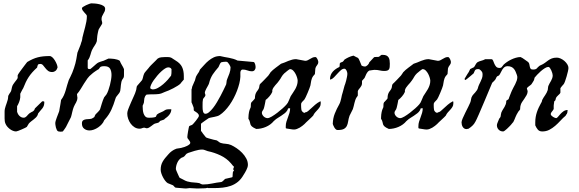

<svg xmlns="http://www.w3.org/2000/svg" viewBox="-20 -750 3377 1119"><path d="M6.8 -99.6Q6.8 -108.9 8.8 -117.2Q10.7 -125.5 13.4 -133.3Q16.1 -141.1 19 -149.2Q22 -157.2 24.4 -166.5Q24.9 -167 25.6 -170.7Q26.4 -174.3 26.9 -178.7Q27.3 -183.1 27.6 -186.8Q27.8 -190.4 27.8 -190.9L34.7 -203.6Q35.6 -204.6 39.3 -210.2Q43 -215.8 43.9 -217.8Q44.4 -218.3 45.4 -222.2Q46.4 -226.1 47.4 -230.7Q48.3 -235.4 49.3 -239.5Q50.3 -243.7 50.8 -245.1Q52.7 -252 56.9 -258.3Q61 -264.6 65.9 -271Q70.8 -277.3 75.4 -283.2Q80.1 -289.1 83 -295.4V-311Q83 -312.5 86.9 -318.8Q90.8 -325.2 96.9 -333.5Q103 -341.8 110.1 -351.3Q117.2 -360.8 123.3 -368.9Q129.4 -377 133.8 -382.6Q138.2 -388.2 138.7 -388.7Q155.8 -398.9 170.7 -405.5Q185.5 -412.1 200.7 -416Q215.8 -419.9 232.4 -421.6Q249 -423.3 269.5 -423.3Q277.3 -423.3 285.4 -415.8Q293.5 -408.2 300 -397.5Q306.6 -386.7 311 -375.5Q315.4 -364.3 315.4 -356.4Q311.5 -343.3 303 -336.7Q294.4 -330.1 284.7 -330.1Q269 -330.1 259.8 -337.4Q250.5 -344.7 243.7 -353.8Q236.8 -362.8 230.5 -370.1Q224.1 -377.4 214.8 -377.4Q203.6 -377.4 200.9 -372.1Q198.2 -366.7 196.3 -356.4Q180.7 -342.3 168.7 -328.9Q156.7 -315.4 147.2 -301Q137.7 -286.6 130.1 -270.5Q122.6 -254.4 115.2 -235.8Q114.3 -234.9 111.6 -230Q108.9 -225.1 106 -219.5Q103 -213.9 100.8 -209.2Q98.6 -204.6 98.1 -203.6V-182.6Q96.7 -168.5 91.3 -154.8Q85.9 -141.1 79.6 -130.9V-98.1Q81.1 -93.3 84 -87.4Q86.9 -81.5 91.6 -76.4Q96.2 -71.3 102.8 -67.6Q109.4 -64 117.7 -64Q123.5 -64 127.9 -66.7Q132.3 -69.3 136 -73.2Q139.6 -77.1 143.1 -81.5Q146.5 -85.9 151.4 -89.4Q157.7 -94.2 162.8 -96.4Q168 -98.6 171.6 -100.8Q175.3 -103 178.2 -106.7Q181.2 -110.4 183.6 -118.2L224.6 -158.2Q224.6 -159.2 226.8 -159.4Q229 -159.7 230 -159.7Q231 -159.7 234.6 -159.2Q238.3 -158.7 238.3 -155.3Q238.3 -142.6 235.4 -134.3Q232.4 -126 227.3 -119.1Q222.2 -112.3 215.8 -105.5Q209.5 -98.6 202.6 -89.4Q202.1 -88.9 200.9 -85Q199.7 -81.1 199.7 -80.1Q195.8 -71.8 189.5 -65.4Q183.1 -59.1 175.8 -53.5Q168.5 -47.9 161.1 -42.2Q153.8 -36.6 147.9 -29.8L136.2 -10.3Q134.8 -8.8 126 -4.6Q117.2 -0.5 106.7 4.2Q96.2 8.8 86.4 12.5Q76.7 16.1 73.7 16.1Q64.9 16.1 55.2 12.2Q45.4 8.3 36.9 1.7Q28.3 -4.9 21.7 -12.9Q15.1 -21 11.7 -29.8Q8.8 -36.6 7.8 -44.2Q6.8 -51.8 6.8 -60.1Z M302.2 -32.2Q302.2 -37.6 304.9 -46.9Q307.6 -56.2 311.3 -65.9Q314.9 -75.7 318.6 -85Q322.3 -94.2 324.2 -99.6Q324.7 -100.6 325.7 -105.2Q326.7 -109.9 326.7 -112.3Q327.1 -115.7 328.6 -123.3Q330.1 -130.9 331.5 -139.4Q333 -147.9 334.2 -155.8Q335.4 -163.6 335.9 -167.5Q345.7 -180.2 352.1 -194.3Q358.4 -208.5 362.8 -223.4Q367.2 -238.3 371.3 -253.7Q375.5 -269 380.9 -283.7L390.6 -303.2Q396 -314 401.4 -326.9Q406.7 -339.8 411.1 -353.3Q415.5 -366.7 419.2 -380.1Q422.9 -393.6 424.8 -405.3L431.2 -442.9Q436.5 -458.5 443.4 -473.6Q450.2 -488.8 454.1 -504.4Q455.1 -505.9 456.1 -509.3Q457 -512.7 458 -516.6Q459 -520.5 459.5 -524.4Q460 -528.3 460 -529.8Q463.4 -544.9 467.8 -560.8Q472.2 -576.7 476.3 -592.5Q480.5 -608.4 483.4 -624.5Q486.3 -640.6 486.3 -656.2Q486.3 -660.6 481.9 -665.8Q477.5 -670.9 471.9 -676.8Q466.3 -682.6 461.9 -689.2Q457.5 -695.8 457.5 -702.6Q457.5 -705.6 464.6 -710.2Q471.7 -714.8 481.2 -719.5Q490.7 -724.1 500 -727.3Q509.3 -730.5 513.2 -730.5Q519.5 -730.5 532.7 -729.5Q545.9 -728.5 559.3 -725.3Q572.8 -722.2 582.8 -715.8Q592.8 -709.5 592.8 -698.7Q592.8 -689.9 589.6 -683.1Q586.4 -676.3 582.3 -669.4Q578.1 -662.6 575 -655.3Q571.8 -647.9 571.8 -638.7Q571.8 -632.3 573.7 -627Q575.7 -621.6 575.7 -614.7Q575.7 -612.3 573 -607.7Q570.3 -603 566.9 -597.7Q563.5 -592.3 560.3 -587.2Q557.1 -582 555.7 -579.6Q554.7 -578.1 553.5 -573Q552.2 -567.9 550.8 -561.3Q549.3 -554.7 548.3 -548.6Q547.4 -542.5 546.9 -539.6Q546.9 -537.6 546.4 -533.2Q545.9 -528.8 545.4 -523.9Q544.9 -519 544.7 -515.1Q544.4 -511.2 544.4 -510.3Q540.5 -497.1 532.7 -486.1Q524.9 -475.1 518.6 -462.9Q514.2 -454.6 511.7 -446.3Q509.3 -438 506.8 -429.9Q504.4 -421.9 501 -413.8Q497.6 -405.8 491.2 -397.9V-355Q491.2 -349.1 496.8 -348.1Q502.4 -347.2 505.9 -347.2Q509.8 -350.1 515.9 -355.2Q522 -360.4 528.1 -365.7Q534.2 -371.1 539.3 -375.7Q544.4 -380.4 546.9 -381.8Q547.9 -383.3 553 -385.5Q558.1 -387.7 564.2 -389.9Q570.3 -392.1 575.7 -393.6Q581.1 -395 582.5 -395.5Q583 -395.5 587.2 -397.5Q591.3 -399.4 596.4 -401.6Q601.6 -403.8 606.2 -406Q610.8 -408.2 612.3 -408.7Q619.1 -408.7 627.9 -408.2Q636.7 -407.7 645.8 -406.5Q654.8 -405.3 663.3 -402.6Q671.9 -399.9 678.2 -395.5Q682.6 -383.3 689.9 -371.6Q697.3 -359.9 702.6 -347.2V-317.4Q702.6 -312.5 702.4 -307.1Q702.1 -301.8 700.2 -297.4Q700.2 -295.9 697 -292Q693.8 -288.1 693.4 -287.1Q689.5 -280.8 687.5 -272.5Q685.5 -264.2 684.6 -255.1Q683.6 -246.1 682.9 -237.1Q682.1 -228 680.7 -220.7Q678.7 -212.9 674.6 -207.3Q670.4 -201.7 666 -196.5Q661.6 -191.4 658 -186.3Q654.3 -181.2 652.8 -174.8Q647 -156.2 641.4 -140.6Q635.7 -125 629.2 -110.8Q622.6 -96.7 613.8 -83Q605 -69.3 591.8 -54.2L586.9 -48.3Q583 -37.1 573.7 -26.6Q564.5 -16.1 552.5 -7.8Q540.5 0.5 527.1 5.4Q513.7 10.3 501.5 10.3Q483.9 10.3 470.7 0.2Q457.5 -9.8 457.5 -30.3Q457.5 -43.9 464.8 -48.8Q472.2 -53.7 482.2 -54.9Q492.2 -56.2 502.7 -56.4Q513.2 -56.6 520 -61.5Q526.4 -64.9 528.3 -66.7Q530.3 -68.4 531 -70.3Q531.7 -72.3 532.5 -75Q533.2 -77.6 537.1 -83.5Q538.6 -85 542.2 -88.6Q545.9 -92.3 550 -96.4Q554.2 -100.6 557.9 -105Q561.5 -109.4 563 -112.3Q568.4 -129.4 573.7 -147.5Q579.1 -165.5 586.9 -182.6L600.1 -199.2Q606 -208.5 611.3 -223.4Q616.7 -238.3 620.8 -254.4Q625 -270.5 627.4 -286.1Q629.9 -301.8 629.9 -312.5Q629.9 -335.9 621.3 -350.1Q612.8 -364.3 587.4 -364.3Q575.7 -364.3 569.1 -361.8Q562.5 -359.4 555.7 -347.2Q553.2 -346.2 547.4 -342.5Q541.5 -338.9 534.9 -334.2Q528.3 -329.6 522.7 -325.4Q517.1 -321.3 515.6 -319.3Q500.5 -307.6 489.7 -293Q479 -278.3 469.5 -262.7Q460 -247.1 450.4 -231.4Q440.9 -215.8 428.7 -201.7Q428.7 -193.4 429.9 -189.2Q431.2 -185.1 431.2 -181.6Q431.2 -172.9 429 -166Q426.8 -159.2 423.6 -153.1Q420.4 -147 416.7 -140.9Q413.1 -134.8 410.2 -127.4Q407.7 -122.1 405.5 -114Q403.3 -106 401.1 -97.2Q398.9 -88.4 397.2 -80.3Q395.5 -72.3 393.6 -67.4Q393.6 -67.4 392.6 -65.4Q391.6 -63.5 388.7 -57.6Q385.7 -51.8 379.9 -40.5Q374 -29.3 364.7 -10.3Q362.3 -6.8 359.4 -2.2Q356.4 2.4 353.5 6.3Q350.1 11.2 346.2 16.1Q339.4 17.6 333.5 17.6Q326.7 17.6 320.8 16.1Q314.9 14.6 311.5 8.1Q308.1 1.5 305.9 -6.6Q303.7 -14.6 303 -22Q302.2 -29.3 302.2 -32.2Z M722.7 -98.1Q723.1 -101.6 725.8 -109.4Q728.5 -117.2 732.2 -126Q735.8 -134.8 739.3 -142.8Q742.7 -150.9 744.6 -155.3Q751.5 -171.9 759.8 -189.2Q768.1 -206.5 772.5 -222.2Q773.9 -225.1 774.4 -229Q774.9 -232.9 775.4 -236.8Q775.9 -240.7 776.9 -244.6Q777.8 -248.5 780.3 -251L805.7 -280.3Q808.6 -283.7 810.3 -288.6Q812 -293.5 813.2 -298.6Q814.5 -303.7 815.7 -308.8Q816.9 -314 818.8 -317.4Q818.8 -318.8 821 -322.8Q823.2 -326.7 824.2 -327.6Q826.7 -330.6 830.8 -335.7Q835 -340.8 839.4 -345.7Q843.8 -350.6 846.9 -354.5Q850.1 -358.4 850.1 -358.9Q852.1 -361.8 858.9 -368.7Q865.7 -375.5 873.5 -383.1Q881.3 -390.6 888.4 -397.7Q895.5 -404.8 898.4 -408.2Q907.2 -414.6 919.2 -416Q931.2 -417.5 942.4 -417.5H957.5Q965.3 -417.5 970.5 -416.3Q975.6 -415 980 -412.6Q984.4 -410.2 989.7 -406.2Q995.1 -402.3 1003.9 -397Q1030.3 -381.3 1040.8 -359.9Q1051.3 -338.4 1051.3 -307.6V-286.1Q1050.3 -285.2 1047.6 -282Q1044.9 -278.8 1041.7 -275.1Q1038.6 -271.5 1035.9 -268.3Q1033.2 -265.1 1032.7 -263.7Q1026.9 -257.3 1015.1 -250Q1003.4 -242.7 990 -235.6Q976.6 -228.5 963.4 -222.9Q950.2 -217.3 941.4 -214.4Q919.9 -203.6 904.3 -201.9Q888.7 -200.2 872.1 -200.2Q863.3 -200.2 854.5 -200Q845.7 -199.7 834 -198.7Q828.1 -193.4 825.4 -188Q822.8 -182.6 821.5 -177.2Q820.3 -171.9 820.1 -165.8Q819.8 -159.7 818.8 -152.8Q818.8 -152.3 817.9 -149.7Q816.9 -147 815.7 -143.8Q814.5 -140.6 813.2 -137.7Q812 -134.8 811.5 -134.3V-129.4Q811.5 -120.6 812.5 -109.4Q813.5 -98.1 816.9 -88.1Q820.3 -78.1 827.1 -71Q834 -64 846.2 -64Q849.1 -64 854.7 -64Q860.4 -64 866.7 -64.5Q873 -64.9 879.2 -66.2Q885.3 -67.4 888.2 -69.3Q888.7 -69.8 889.6 -72Q890.6 -74.2 891.6 -76.7Q892.6 -79.1 893.8 -81.3Q895 -83.5 896 -83.5Q904.8 -90.3 918.2 -95.5Q931.6 -100.6 941.4 -107.9Q947.3 -111.3 952.9 -112.3Q958.5 -113.3 964.4 -113.3H978.5Q978.5 -103.5 975.1 -95.5Q971.7 -87.4 966.3 -80.6Q960.9 -73.7 954.1 -68.1Q947.3 -62.5 940.4 -57.6L936.5 -53.2L913.6 -45.4Q913.1 -45.4 911.9 -43.7Q910.6 -42 909.2 -40.3Q907.7 -38.6 906.2 -37.1Q904.8 -35.6 903.3 -35.6Q902.8 -35.2 900.4 -34.4Q897.9 -33.7 895.5 -33Q893.1 -32.2 890.9 -31.7Q888.7 -31.2 888.2 -31.2Q880.9 -29.8 874.3 -24.9Q867.7 -20 861.3 -15.1Q855 -10.3 848.4 -6.3Q841.8 -2.4 834 -2.4Q831.1 -2.4 827.4 -4.2Q823.7 -5.9 821.3 -5.9Q814 -5.9 807.9 -2.9Q801.8 0 793.5 0Q777.8 0 764.6 -8.1Q751.5 -16.1 741.9 -29.1Q732.4 -42 727.1 -57.6Q721.7 -73.2 721.7 -87.9ZM855.5 -237.3Q855.5 -235.4 857.4 -233.9Q859.4 -232.4 861.8 -231.2Q864.3 -230 866.7 -229.5Q869.1 -229 870.6 -229Q884.8 -229 900.6 -237.8Q916.5 -246.6 931.2 -259.3Q945.8 -272 958 -285.6Q970.2 -299.3 977.1 -309.1Q979 -316.9 979.2 -322.8Q979.5 -328.6 979.5 -335.4V-347.2Q976.1 -353 971.4 -355.2Q966.8 -357.4 960 -357.4Q952.6 -357.4 942.1 -350.8Q931.6 -344.2 919.9 -333.5Q908.2 -322.8 896.7 -309.3Q885.3 -295.9 876 -282.7Q866.7 -269.5 861.1 -257.3Q855.5 -245.1 855.5 -237.3Z M916.5 239.3Q916.5 225.1 919.4 213.6Q922.4 202.1 928.2 191.9Q934.1 181.6 942.1 171.6Q950.2 161.6 960.4 150.4Q980 127 1007.8 116.7Q1008.8 116.2 1014.2 115.5Q1019.5 114.7 1025.6 113.8Q1031.7 112.8 1036.9 111.8Q1042 110.8 1043 109.9Q1047.4 109.4 1054.9 106.7Q1062.5 104 1070.1 100.3Q1077.6 96.7 1083.3 92Q1088.9 87.4 1088.9 83Q1088.9 77.1 1085.7 73Q1082.5 68.8 1079.6 64Q1076.2 61 1074 56.9Q1071.8 52.7 1071.8 48.3Q1071.8 44.4 1073 35.6Q1074.2 26.9 1075.9 16.8Q1077.6 6.8 1079.3 -1.7Q1081.1 -10.3 1082 -13.7Q1083 -14.6 1085 -16.1Q1086.9 -17.1 1090.1 -18.6Q1093.3 -20 1099.6 -22Q1101.6 -23.4 1108.2 -30.5Q1114.7 -37.6 1121.6 -46.4Q1128.4 -55.2 1133.8 -63.2Q1139.2 -71.3 1139.2 -74.2Q1139.2 -80.1 1136.7 -84Q1134.3 -87.9 1130.4 -91.3Q1126.5 -94.7 1121.8 -97.4Q1117.2 -100.1 1113.3 -103Q1109.9 -105 1109.4 -107.7Q1108.9 -110.4 1108.9 -114.7Q1108.9 -116.7 1108.9 -119.6Q1108.9 -122.6 1107.9 -125Q1106.9 -126.5 1105.5 -130.9Q1104 -135.3 1102.1 -139.9Q1100.1 -144.5 1098.6 -148.4Q1097.2 -152.3 1096.2 -153.8V-229Q1098.1 -232.9 1098.9 -236.6Q1099.6 -240.2 1099.6 -243.2Q1101.1 -247.1 1103.5 -252.7Q1106 -258.3 1108.4 -263.9Q1110.8 -269.5 1112.8 -274.2Q1114.7 -278.8 1115.7 -280.3Q1116.2 -281.2 1117.2 -285.2Q1118.2 -289.1 1119.4 -293.5Q1120.6 -297.9 1121.8 -301.5Q1123 -305.2 1124 -306.6Q1124.5 -307.1 1126.5 -310.8Q1128.4 -314.5 1131.1 -318.4Q1133.8 -322.3 1136 -325.9Q1138.2 -329.6 1139.2 -330.1L1145.5 -344.7Q1157.7 -357.4 1169.9 -371.3Q1182.1 -385.3 1196 -396.7Q1210 -408.2 1226.1 -415.8Q1242.2 -423.3 1262.7 -423.3Q1275.9 -419.9 1288.8 -417.7Q1301.8 -415.5 1314.5 -413.1Q1327.1 -410.6 1339.8 -407Q1352.5 -403.3 1364.7 -397L1457 -388.7Q1460.4 -388.7 1462.9 -385Q1465.3 -381.3 1466.8 -376.5Q1468.3 -371.6 1469 -366.5Q1469.7 -361.3 1469.7 -358.4Q1469.7 -348.6 1464.1 -341.6Q1458.5 -334.5 1447.8 -334.5Q1435.1 -334.5 1421.9 -339.6Q1408.7 -344.7 1394.5 -344.7Q1387.7 -344.7 1384.3 -339.1Q1380.9 -333.5 1380.9 -327.6V-302.2Q1379.9 -284.2 1374.8 -263.4Q1369.6 -242.7 1361.3 -220.9Q1353 -199.2 1342 -178.2Q1331.1 -157.2 1317.9 -138.4Q1304.7 -119.6 1290 -104.5Q1275.4 -89.4 1260.3 -79.6Q1253.9 -75.2 1245.8 -73Q1237.8 -70.8 1229 -68.8Q1220.2 -66.9 1211.7 -65.4Q1203.1 -64 1195.8 -61Q1194.3 -60.1 1187.3 -55.2Q1180.2 -50.3 1172.1 -44.7Q1164.1 -39.1 1157.7 -34.2Q1151.4 -29.3 1151.4 -28.8V12.7Q1151.4 13.7 1153.3 15.6Q1155.3 17.6 1156.2 18.6Q1157.2 21 1160.6 25.6Q1164.1 30.3 1168 35.2Q1171.9 40 1175.3 44.2Q1178.7 48.3 1179.7 49.8Q1180.7 50.8 1183.3 52Q1186 53.2 1186.5 53.2Q1188.5 54.2 1195.3 56.2Q1202.1 58.1 1210.2 60.3Q1218.3 62.5 1225.8 64.5Q1233.4 66.4 1237.3 66.9Q1242.2 67.4 1245.6 69.6Q1249 71.8 1252.2 74.2Q1255.4 76.7 1258.5 79.1Q1261.7 81.5 1266.1 83Q1280.8 87.4 1296.1 88.1Q1311.5 88.9 1326.7 95.2Q1341.8 102.1 1359.1 113.8Q1376.5 125.5 1391.1 140.6Q1405.8 155.8 1415.3 173.6Q1424.8 191.4 1424.8 210.4Q1424.8 217.3 1422.4 225.1Q1419.9 232.9 1416 240.7Q1412.1 248.5 1407.7 256.1Q1403.3 263.7 1399.4 269.5Q1385.3 294.4 1366.7 309.6Q1348.1 324.7 1325.7 332.8Q1303.2 340.8 1278.1 343.5Q1252.9 346.2 1226.6 346.2H1193.4Q1192.4 345.7 1191.9 345.2Q1191.4 344.7 1189.9 344.7L1176.8 347.2L1129.4 348.6L1085.4 346.2L1063.5 348.6Q1060.1 348.6 1052 347.9Q1043.9 347.2 1034.9 346.4Q1025.9 345.7 1017.6 345Q1009.3 344.2 1004.9 343.8Q1000.5 343.8 996.3 338.1Q992.2 332.5 988.8 330.1L957.5 317.4Q950.2 313 942.9 303.5Q935.5 293.9 929.7 282.7Q923.8 271.5 920.2 260Q916.5 248.5 916.5 239.3ZM1004.9 235.8Q1004.9 237.3 1008.1 245.1Q1011.2 252.9 1015.4 262Q1019.5 271 1022.9 278.6Q1026.4 286.1 1026.9 286.1L1046.4 295.9Q1060.5 304.2 1071.5 307.4Q1082.5 310.5 1093.3 312Q1104 313.5 1115.5 314Q1127 314.5 1142.1 317.4Q1142.6 317.4 1148.4 320.8Q1154.3 324.2 1161.1 325.2Q1189 325.2 1215.6 319.6Q1242.2 314 1268.6 311Q1272 310.5 1275.6 307.9Q1279.3 305.2 1282.5 302Q1285.6 298.8 1288.3 296.1Q1291 293.5 1292.5 292.5L1333 283.2L1335.4 279.8Q1335.4 278.3 1335.7 274.4Q1335.9 270.5 1336.2 265.6Q1336.4 260.7 1336.9 256.6Q1337.4 252.4 1337.9 251L1343.8 244.1Q1342.3 242.2 1341.3 240.2Q1338.9 236.8 1338.9 235.8L1343.8 222.2Q1343.8 221.2 1341.3 219.2Q1338.9 217.3 1337.9 216.3L1326.7 202.6Q1301.3 172.9 1265.1 155.8Q1229 138.7 1190.9 130.9Q1181.2 127.9 1174.1 124.8Q1167 121.6 1157.7 121.6Q1147.5 121.6 1136.5 123.8Q1125.5 126 1114.5 129.2Q1103.5 132.3 1093.3 136Q1083 139.6 1074.2 142.1Q1073.2 143.1 1071.5 144.5Q1069.8 146 1067.4 146Q1064 148.9 1062.3 151.4Q1060.5 153.8 1058.8 156Q1057.1 158.2 1054.4 160.9Q1051.8 163.6 1046.4 166.5Q1045.4 166.5 1041.7 167.5Q1038.1 168.5 1037.1 169.9Q1021.5 179.7 1013.2 198.7Q1004.9 217.8 1004.9 235.8ZM1160.6 -126Q1160.6 -119.6 1161.1 -112.8Q1161.6 -106 1163.3 -100.1Q1165 -94.2 1168.2 -90.6Q1171.4 -86.9 1177.2 -86.9Q1187.5 -86.9 1198.7 -96.4Q1210 -106 1221.7 -120.8Q1233.4 -135.7 1244.4 -154.3Q1255.4 -172.9 1265.1 -190.9Q1274.9 -209 1282.2 -224.6Q1289.6 -240.2 1293.9 -249Q1299.8 -258.3 1300 -269.5Q1300.3 -280.8 1304.2 -289.1Q1311 -304.7 1317.4 -322.8Q1323.7 -340.8 1323.7 -357.4Q1323.7 -359.9 1321.3 -365.2Q1318.8 -370.6 1315.2 -376Q1311.5 -381.3 1307.9 -385.5Q1304.2 -389.6 1302.2 -389.6Q1299.8 -390.1 1297.4 -390.1Q1294.9 -390.1 1292.5 -390.1Q1286.6 -390.1 1280.8 -389.2Q1274.9 -388.2 1268.6 -386.7Q1262.2 -380.4 1260 -373.5Q1257.8 -366.7 1253.4 -358.9Q1243.7 -347.2 1235.1 -336.9Q1226.6 -326.7 1219.7 -315.9Q1212.9 -305.2 1207.5 -292.7Q1202.1 -280.3 1198.2 -263.7L1197.3 -261.7Q1196.8 -260.7 1196.5 -259.8Q1196.3 -258.8 1195.8 -257.8Q1193.4 -252.4 1189.7 -246.3Q1186 -240.2 1182.6 -233.6Q1179.2 -227.1 1176.5 -220.5Q1173.8 -213.9 1173.8 -208L1177.2 -196.8Q1177.2 -192.9 1175.5 -189.7Q1173.8 -186.5 1171.6 -183.8Q1169.4 -181.2 1167 -178.5Q1164.6 -175.8 1163.1 -172.4Q1161.1 -163.6 1160.9 -155.3Q1160.6 -147 1160.6 -136.7Z M1645.5 -3.4V-15.1Q1645.5 -28.3 1649.4 -41Q1653.3 -53.7 1658.2 -66.2Q1663.1 -78.6 1667 -91.8Q1670.9 -105 1670.9 -119.1Q1663.6 -119.1 1661.1 -118.7Q1658.7 -118.2 1658 -116.5Q1657.2 -114.7 1656.7 -111.8Q1656.2 -108.9 1652.3 -104Q1648.4 -97.2 1639.2 -89.8Q1629.9 -82.5 1619.1 -75.4Q1608.4 -68.4 1598.1 -62Q1587.9 -55.7 1583 -50.8L1575.2 -43.9Q1566.4 -33.2 1554.7 -24.7Q1543 -16.1 1529.3 -10.3Q1515.6 -4.4 1501.2 -1.5Q1486.8 1.5 1473.1 1.5Q1454.6 -6.8 1448.2 -12.9Q1441.9 -19 1439.7 -25.1Q1437.5 -31.2 1436.3 -39.1Q1435.1 -46.9 1427.7 -58.1Q1427.7 -60.1 1428 -64.7Q1428.2 -69.3 1428.5 -74.2Q1428.7 -79.1 1429.2 -83.5Q1429.7 -87.9 1430.2 -89.4Q1430.2 -90.3 1430.9 -94.7Q1431.6 -99.1 1433.1 -104.2Q1434.6 -109.4 1436.5 -114.5Q1438.5 -119.6 1440.4 -122.6Q1442.4 -129.4 1441.9 -138.2Q1441.4 -147 1445.3 -153.8Q1446.3 -154.3 1449.2 -157.5Q1452.1 -160.6 1455.6 -164.3Q1459 -168 1461.7 -171.1Q1464.4 -174.3 1464.8 -174.8Q1465.8 -175.8 1465.8 -179.4Q1465.8 -183.1 1466.3 -188.5Q1467.3 -192.9 1467.8 -196.8Q1468.3 -200.7 1469.2 -201.7L1471.7 -208Q1474.6 -214.4 1481.4 -222.9Q1488.3 -231.4 1490.2 -239.7Q1492.2 -246.6 1492.2 -251.5Q1492.2 -256.3 1497.1 -261.7Q1500 -264.2 1506.8 -271Q1513.7 -277.8 1521 -285.4Q1528.3 -293 1534.7 -299.8Q1541 -306.6 1543.5 -309.1Q1543.9 -309.6 1546.1 -312.7Q1548.3 -315.9 1550.5 -319.1Q1552.7 -322.3 1554.7 -325.2Q1556.6 -328.1 1556.6 -328.6Q1562 -335 1570.3 -342Q1578.6 -349.1 1587.4 -355.7Q1596.2 -362.3 1604.2 -368.2Q1612.3 -374 1617.7 -378.4Q1628.4 -381.3 1639.2 -386Q1649.9 -390.6 1660.6 -395Q1671.4 -399.4 1682.6 -402.3Q1693.8 -405.3 1705.6 -405.3L1758.8 -395.5Q1766.6 -395.5 1773.4 -398.9Q1780.3 -402.3 1787.1 -406.5Q1793.9 -410.6 1801.3 -414.1Q1808.6 -417.5 1817.9 -417.5Q1821.3 -417.5 1824.5 -414.1Q1827.6 -410.6 1829.8 -406Q1832 -401.4 1833.5 -396.7Q1835 -392.1 1835 -390.1Q1835 -382.8 1833.3 -378.9Q1831.5 -375 1828.9 -371.3Q1826.2 -367.7 1823.2 -363.3Q1820.3 -358.9 1817.9 -350.6L1815.4 -319.3Q1815.4 -318.4 1814 -316.7Q1812.5 -314.9 1810.5 -312.7Q1808.6 -310.5 1807.1 -308.8Q1805.7 -307.1 1805.2 -306.6Q1800.3 -299.8 1797.9 -293.2Q1795.4 -286.6 1793.9 -279.8Q1792.5 -272.9 1791.5 -266.1Q1790.5 -259.3 1789.1 -252Q1788.1 -247.6 1783.4 -235.1Q1778.8 -222.7 1772.9 -209Q1767.1 -195.3 1761.7 -183.8Q1756.3 -172.4 1754.4 -170.4Q1750.5 -165.5 1747.1 -162.4Q1743.7 -159.2 1741 -156.2Q1738.3 -153.3 1736.6 -149.9Q1734.9 -146.5 1734.9 -141.1Q1734.9 -138.7 1734.9 -132.8Q1734.9 -127 1735.4 -120.6Q1735.8 -114.3 1736.8 -109.4Q1737.8 -104.5 1739.3 -104Q1741.2 -99.6 1746.1 -95.9Q1751 -92.3 1756.3 -92.3L1758.8 -95.2Q1766.6 -95.2 1774.9 -102.1Q1783.2 -108.9 1793.5 -118.7Q1803.7 -128.4 1816.7 -139.6Q1829.6 -150.9 1846.7 -159.7Q1847.7 -159.7 1848.4 -158.4Q1849.1 -157.2 1849.1 -156.2V-147Q1849.1 -135.7 1844 -127.2Q1838.9 -118.7 1831.5 -110.8Q1824.2 -103 1816.9 -94.7Q1809.6 -86.4 1805.2 -76.2Q1802.7 -73.2 1795.4 -66.2Q1788.1 -59.1 1779.8 -51.5Q1771.5 -43.9 1764.2 -36.9Q1756.8 -29.8 1754.4 -26.9Q1749 -22 1741.9 -16.4Q1734.9 -10.7 1726.8 -6.1Q1718.8 -1.5 1710.2 1.7Q1701.7 4.9 1693.8 4.9Q1684.1 4.9 1671.9 2.4Q1659.7 0 1649.9 -1ZM1506.3 -92.3Q1506.3 -86.4 1509.5 -80.8Q1512.7 -75.2 1517.3 -70.8Q1522 -66.4 1527.8 -64Q1533.7 -61.5 1539.1 -61.5Q1548.3 -61.5 1564 -70.8Q1579.6 -80.1 1596.2 -92.8Q1612.8 -105.5 1627.7 -118.9Q1642.6 -132.3 1649.9 -141.1Q1658.2 -149.9 1663.3 -163.8Q1668.5 -177.7 1674.3 -189.5Q1680.7 -200.2 1688 -210.4Q1695.3 -220.7 1701.2 -231.4Q1707 -242.2 1710.9 -254.2Q1714.8 -266.1 1714.8 -279.8Q1714.8 -285.6 1711.7 -296.9Q1708.5 -308.1 1702.6 -319.3Q1696.8 -330.6 1688.5 -338.9Q1680.2 -347.2 1669.4 -347.2Q1667 -346.2 1662.4 -343Q1657.7 -339.8 1652.8 -335.7Q1647.9 -331.5 1643.6 -327.9Q1639.2 -324.2 1637.2 -322.8Q1631.8 -317.9 1627.9 -312.7Q1624 -307.6 1620.8 -302.2Q1617.7 -296.9 1614.5 -291.3Q1611.3 -285.6 1606.9 -280.3Q1603 -273.9 1596.9 -267.3Q1590.8 -260.7 1584.7 -253.7Q1578.6 -246.6 1573.5 -239Q1568.4 -231.4 1566.9 -223.1V-214.4Q1564 -207.5 1559.6 -200.9Q1555.2 -194.3 1549.8 -188Q1544.4 -181.6 1538.8 -176.3Q1533.2 -170.9 1528.3 -167.5Q1527.8 -164.6 1526.6 -158Q1525.4 -151.4 1523.9 -144Q1522.5 -136.7 1521 -130.6Q1519.5 -124.5 1519 -122.6Q1518.1 -117.2 1516.1 -113.8Q1514.2 -110.4 1512 -107.2Q1509.8 -104 1508.1 -100.6Q1506.3 -97.2 1506.3 -92.3Z M1919.4 -27.8Q1920.4 -61 1931.2 -88.1Q1941.9 -115.2 1957.5 -142.6Q1961.4 -149.9 1964.1 -158.9Q1966.8 -168 1968.8 -177.2Q1970.7 -186.5 1972.7 -195.6Q1974.6 -204.6 1977.5 -211.9L1987.8 -250Q1989.3 -253.9 1992.2 -262.2Q1995.1 -270.5 1997.6 -280.8Q2000 -291 2002.2 -301.8Q2004.4 -312.5 2004.4 -320.8Q2004.4 -324.2 2003.2 -329.1Q2002 -334 1999.8 -338.6Q1997.6 -343.3 1994.4 -346.4Q1991.2 -349.6 1986.8 -349.6Q1976.6 -349.6 1966.6 -340.8Q1956.5 -332 1946.5 -320.8Q1936.5 -309.6 1926.5 -299.3Q1916.5 -289.1 1905.8 -286.1Q1903.3 -287.1 1903.3 -289.6Q1903.3 -302.7 1908 -313.7Q1912.6 -324.7 1920.4 -333.3Q1928.2 -341.8 1937.5 -348.1Q1946.8 -354.5 1956.5 -358.9Q1959 -360.8 1959.5 -364.3Q1960 -367.7 1960 -376Q1960 -382.3 1963.4 -384.3Q1963.9 -384.8 1969.5 -387Q1975.1 -389.2 1977.5 -390.1Q1978 -390.6 1979.7 -392.3Q1981.4 -394 1983.2 -396.2Q1984.9 -398.4 1986.1 -400.4Q1987.3 -402.3 1987.8 -402.8Q2000.5 -411.1 2012.9 -416.7Q2025.4 -422.4 2040 -425.8Q2041.5 -424.8 2045.2 -423.1Q2048.8 -421.4 2052.7 -419.2Q2056.6 -417 2060.3 -415.3Q2064 -413.6 2065.4 -413.1Q2068.8 -410.6 2072 -404.3Q2075.2 -397.9 2078.1 -390.6Q2081.1 -383.3 2083.5 -377Q2085.9 -370.6 2087.4 -367.7Q2091.3 -365.2 2096.4 -363.8Q2101.6 -362.3 2106.9 -362.3Q2110.4 -362.3 2114.7 -364.7Q2119.1 -367.2 2122.8 -370.8Q2126.5 -374.5 2129.2 -378.9Q2131.8 -383.3 2132.3 -386.7L2160.2 -416.5Q2162.1 -417.5 2165 -417.7Q2168 -418 2171.9 -418H2183.6Q2185.1 -418 2187 -418.9Q2189 -419.9 2189.5 -419.9Q2189.9 -419.9 2191.7 -421.4Q2193.4 -422.9 2195.6 -424.6Q2197.8 -426.3 2199.7 -427.7Q2201.7 -429.2 2202.1 -429.2Q2202.1 -430.2 2205.6 -430.2Q2209 -430.2 2211.4 -430.2Q2224.6 -430.2 2232.4 -426.3Q2240.2 -422.4 2244.6 -415.5Q2249 -408.7 2250.5 -399.2Q2252 -389.6 2252 -378.4Q2252 -367.7 2251.2 -359.6Q2250.5 -351.6 2247.3 -346.4Q2244.1 -341.3 2237.5 -338.9Q2231 -336.4 2219.2 -336.4Q2206.1 -336.4 2192.9 -339.6Q2179.7 -342.8 2162.6 -342.8Q2161.1 -342.8 2157 -342.3Q2152.8 -341.8 2147.7 -341.1Q2142.6 -340.3 2138.2 -339.6Q2133.8 -338.9 2132.3 -338.9Q2126 -335 2122.1 -330.1Q2118.2 -325.2 2115.2 -319.3Q2112.3 -313.5 2109.9 -307.4Q2107.4 -301.3 2104.5 -295.4L2089.8 -278.8V-263.7Q2089.4 -255.9 2086.2 -250Q2083 -244.1 2078.9 -239Q2074.7 -233.9 2071 -229.2Q2067.4 -224.6 2065.4 -218.8V-193.4Q2065.4 -192.4 2062.5 -188.2Q2059.6 -184.1 2058.6 -183.1Q2053.7 -175.8 2050.8 -167Q2047.9 -158.2 2045.7 -149.4Q2043.5 -140.6 2041.5 -131.6Q2039.6 -122.6 2036.6 -114.3L2017.1 -75.2Q2011.2 -57.6 2009 -42.2Q2006.8 -26.9 2001.2 -15.9Q1995.6 -4.9 1983.9 1.5Q1972.2 7.8 1947.3 7.8Q1941.9 7.8 1937.3 3.7Q1932.6 -0.5 1929 -6.3Q1925.3 -12.2 1922.9 -18.3Q1920.4 -24.4 1919.4 -27.8Z M2418.5 -3.4V-15.1Q2418.5 -28.3 2422.4 -41Q2426.3 -53.7 2431.2 -66.2Q2436 -78.6 2439.9 -91.8Q2443.8 -105 2443.8 -119.1Q2436.5 -119.1 2434.1 -118.7Q2431.6 -118.2 2430.9 -116.5Q2430.2 -114.7 2429.7 -111.8Q2429.2 -108.9 2425.3 -104Q2421.4 -97.2 2412.1 -89.8Q2402.8 -82.5 2392.1 -75.4Q2381.3 -68.4 2371.1 -62Q2360.8 -55.7 2356 -50.8L2348.1 -43.9Q2339.4 -33.2 2327.6 -24.7Q2315.9 -16.1 2302.2 -10.3Q2288.6 -4.4 2274.2 -1.5Q2259.8 1.5 2246.1 1.5Q2227.5 -6.8 2221.2 -12.9Q2214.8 -19 2212.6 -25.1Q2210.4 -31.2 2209.2 -39.1Q2208 -46.9 2200.7 -58.1Q2200.7 -60.1 2200.9 -64.7Q2201.2 -69.3 2201.4 -74.2Q2201.7 -79.1 2202.1 -83.5Q2202.6 -87.9 2203.1 -89.4Q2203.1 -90.3 2203.9 -94.7Q2204.6 -99.1 2206.1 -104.2Q2207.5 -109.4 2209.5 -114.5Q2211.4 -119.6 2213.4 -122.6Q2215.3 -129.4 2214.8 -138.2Q2214.4 -147 2218.3 -153.8Q2219.2 -154.3 2222.2 -157.5Q2225.1 -160.6 2228.5 -164.3Q2231.9 -168 2234.6 -171.1Q2237.3 -174.3 2237.8 -174.8Q2238.8 -175.8 2238.8 -179.4Q2238.8 -183.1 2239.3 -188.5Q2240.2 -192.9 2240.7 -196.8Q2241.2 -200.7 2242.2 -201.7L2244.6 -208Q2247.6 -214.4 2254.4 -222.9Q2261.2 -231.4 2263.2 -239.7Q2265.1 -246.6 2265.1 -251.5Q2265.1 -256.3 2270 -261.7Q2272.9 -264.2 2279.8 -271Q2286.6 -277.8 2293.9 -285.4Q2301.3 -293 2307.6 -299.8Q2314 -306.6 2316.4 -309.1Q2316.9 -309.6 2319.1 -312.7Q2321.3 -315.9 2323.5 -319.1Q2325.7 -322.3 2327.6 -325.2Q2329.6 -328.1 2329.6 -328.6Q2335 -335 2343.3 -342Q2351.6 -349.1 2360.4 -355.7Q2369.1 -362.3 2377.2 -368.2Q2385.3 -374 2390.6 -378.4Q2401.4 -381.3 2412.1 -386Q2422.9 -390.6 2433.6 -395Q2444.3 -399.4 2455.6 -402.3Q2466.8 -405.3 2478.5 -405.3L2531.7 -395.5Q2539.6 -395.5 2546.4 -398.9Q2553.2 -402.3 2560.1 -406.5Q2566.9 -410.6 2574.2 -414.1Q2581.5 -417.5 2590.8 -417.5Q2594.2 -417.5 2597.4 -414.1Q2600.6 -410.6 2602.8 -406Q2605 -401.4 2606.4 -396.7Q2607.9 -392.1 2607.9 -390.1Q2607.9 -382.8 2606.2 -378.9Q2604.5 -375 2601.8 -371.3Q2599.1 -367.7 2596.2 -363.3Q2593.3 -358.9 2590.8 -350.6L2588.4 -319.3Q2588.4 -318.4 2586.9 -316.7Q2585.4 -314.9 2583.5 -312.7Q2581.5 -310.5 2580.1 -308.8Q2578.6 -307.1 2578.1 -306.6Q2573.2 -299.8 2570.8 -293.2Q2568.4 -286.6 2566.9 -279.8Q2565.4 -272.9 2564.5 -266.1Q2563.5 -259.3 2562 -252Q2561 -247.6 2556.4 -235.1Q2551.8 -222.7 2545.9 -209Q2540 -195.3 2534.7 -183.8Q2529.3 -172.4 2527.3 -170.4Q2523.4 -165.5 2520 -162.4Q2516.6 -159.2 2513.9 -156.2Q2511.2 -153.3 2509.5 -149.9Q2507.8 -146.5 2507.8 -141.1Q2507.8 -138.7 2507.8 -132.8Q2507.8 -127 2508.3 -120.6Q2508.8 -114.3 2509.8 -109.4Q2510.7 -104.5 2512.2 -104Q2514.2 -99.6 2519 -95.9Q2523.9 -92.3 2529.3 -92.3L2531.7 -95.2Q2539.6 -95.2 2547.9 -102.1Q2556.2 -108.9 2566.4 -118.7Q2576.7 -128.4 2589.6 -139.6Q2602.5 -150.9 2619.6 -159.7Q2620.6 -159.7 2621.3 -158.4Q2622.1 -157.2 2622.1 -156.2V-147Q2622.1 -135.7 2616.9 -127.2Q2611.8 -118.7 2604.5 -110.8Q2597.2 -103 2589.8 -94.7Q2582.5 -86.4 2578.1 -76.2Q2575.7 -73.2 2568.4 -66.2Q2561 -59.1 2552.7 -51.5Q2544.4 -43.9 2537.1 -36.9Q2529.8 -29.8 2527.3 -26.9Q2522 -22 2514.9 -16.4Q2507.8 -10.7 2499.8 -6.1Q2491.7 -1.5 2483.2 1.7Q2474.6 4.9 2466.8 4.9Q2457 4.9 2444.8 2.4Q2432.6 0 2422.9 -1ZM2279.3 -92.3Q2279.3 -86.4 2282.5 -80.8Q2285.6 -75.2 2290.3 -70.8Q2294.9 -66.4 2300.8 -64Q2306.6 -61.5 2312 -61.5Q2321.3 -61.5 2336.9 -70.8Q2352.5 -80.1 2369.1 -92.8Q2385.7 -105.5 2400.6 -118.9Q2415.5 -132.3 2422.9 -141.1Q2431.2 -149.9 2436.3 -163.8Q2441.4 -177.7 2447.3 -189.5Q2453.6 -200.2 2460.9 -210.4Q2468.3 -220.7 2474.1 -231.4Q2480 -242.2 2483.9 -254.2Q2487.8 -266.1 2487.8 -279.8Q2487.8 -285.6 2484.6 -296.9Q2481.4 -308.1 2475.6 -319.3Q2469.7 -330.6 2461.4 -338.9Q2453.1 -347.2 2442.4 -347.2Q2439.9 -346.2 2435.3 -343Q2430.7 -339.8 2425.8 -335.7Q2420.9 -331.5 2416.5 -327.9Q2412.1 -324.2 2410.2 -322.8Q2404.8 -317.9 2400.9 -312.7Q2397 -307.6 2393.8 -302.2Q2390.6 -296.9 2387.5 -291.3Q2384.3 -285.6 2379.9 -280.3Q2376 -273.9 2369.9 -267.3Q2363.8 -260.7 2357.7 -253.7Q2351.6 -246.6 2346.4 -239Q2341.3 -231.4 2339.8 -223.1V-214.4Q2336.9 -207.5 2332.5 -200.9Q2328.1 -194.3 2322.8 -188Q2317.4 -181.6 2311.8 -176.3Q2306.2 -170.9 2301.3 -167.5Q2300.8 -164.6 2299.6 -158Q2298.3 -151.4 2296.9 -144Q2295.4 -136.7 2293.9 -130.6Q2292.5 -124.5 2292 -122.6Q2291 -117.2 2289.1 -113.8Q2287.1 -110.4 2284.9 -107.2Q2282.7 -104 2281 -100.6Q2279.3 -97.2 2279.3 -92.3Z M2877 -26.9Q2877 -27.3 2878.4 -31.2Q2879.9 -35.2 2881.8 -40Q2883.8 -44.9 2886 -50Q2888.2 -55.2 2889.2 -58.1Q2890.1 -59.1 2893.1 -63L2896 -66.9Q2897 -67.9 2897.9 -72.5Q2898.9 -77.1 2899.4 -83Q2900.4 -86.9 2900.9 -89.6Q2901.4 -92.3 2901.4 -92.8Q2906.2 -104.5 2911.4 -112.3Q2916.5 -120.1 2920.7 -127.4Q2924.8 -134.8 2927.7 -142.8Q2930.7 -150.9 2930.7 -163.1Q2933.1 -164.1 2937 -167.2Q2940.9 -170.4 2944.3 -172.4Q2944.8 -174.8 2947.3 -181.6Q2949.7 -188.5 2952.9 -196Q2956.1 -203.6 2958.7 -210.7Q2961.4 -217.8 2962.9 -220.7Q2966.8 -230 2972.2 -239.5Q2977.5 -249 2982.7 -259.3Q2987.8 -269.5 2991.5 -280Q2995.1 -290.5 2995.1 -301.8L2992.7 -312.5Q2989.3 -322.3 2985.4 -331.5Q2981.4 -340.8 2975.6 -348.1Q2969.7 -355.5 2960.4 -359.9Q2951.2 -364.3 2937.5 -364.3Q2926.8 -364.3 2919.7 -358.4Q2912.6 -352.5 2907.5 -344.2Q2902.3 -335.9 2898.2 -326.9Q2894 -317.9 2889.2 -311.5Q2886.2 -308.6 2881.1 -306.9Q2876 -305.2 2873.5 -299.8Q2873 -299.3 2872.3 -297.4Q2871.6 -295.4 2870.4 -293.2Q2869.1 -291 2868.4 -289.3Q2867.7 -287.6 2867.2 -287.1Q2866.7 -285.6 2864 -283Q2861.3 -280.3 2858.4 -277.1Q2855.5 -273.9 2852.5 -271.2Q2849.6 -268.6 2848.6 -267.6Q2823.7 -208.5 2803.7 -160.6Q2794.9 -140.1 2786.4 -120.1Q2777.8 -100.1 2770.8 -83.7Q2763.7 -67.4 2758.3 -55.9Q2752.9 -44.4 2751 -41.5Q2747.1 -33.7 2742.9 -28.3Q2738.8 -22.9 2734.1 -18.3Q2729.5 -13.7 2723.9 -9.3Q2718.3 -4.9 2710.9 0L2699.2 2.4Q2691.4 2.4 2685.8 -1.2Q2680.2 -4.9 2676.8 -10.5Q2673.3 -16.1 2671.6 -23.2Q2669.9 -30.3 2669.9 -37.1Q2669.9 -44.9 2676.8 -60.8Q2683.6 -76.7 2692.4 -94.2Q2701.2 -111.8 2709.2 -127.7Q2717.3 -143.6 2720.2 -151.4Q2724.1 -160.2 2725.3 -171.1Q2726.6 -182.1 2732.9 -191.9Q2734.4 -194.8 2739.3 -200Q2744.1 -205.1 2749.5 -211.2Q2754.9 -217.3 2759.3 -223.9Q2763.7 -230.5 2765.1 -236.3Q2767.6 -247.1 2772.2 -256.6Q2776.9 -266.1 2781.2 -275.4Q2785.6 -284.7 2789.1 -294.2Q2792.5 -303.7 2792.5 -314.5Q2792.5 -316.9 2792 -322.3Q2791.5 -327.6 2790.5 -328.6Q2784.2 -340.3 2772 -347.2H2765.1Q2758.3 -347.2 2754.4 -345.2Q2750.5 -343.3 2748.3 -340.1Q2746.1 -336.9 2744.6 -332.3Q2743.2 -327.6 2740.7 -322.8Q2739.3 -321.3 2731.9 -315.2Q2724.6 -309.1 2716.3 -302Q2708 -294.9 2700.7 -289.3Q2693.4 -283.7 2692.4 -283.7Q2689.5 -283.7 2689 -286.1Q2688.5 -288.6 2687.5 -290.5Q2692.4 -299.3 2697.3 -307.1Q2701.2 -314 2705.3 -320.3Q2709.5 -326.7 2711.9 -330.1L2720.2 -347.2Q2720.7 -347.7 2723.6 -349.1Q2726.6 -350.6 2730 -352.3Q2733.4 -354 2736.3 -355.5Q2739.3 -356.9 2740.7 -357.4Q2743.7 -359.4 2745.8 -363Q2748 -366.7 2750.2 -370.8Q2752.4 -375 2755.1 -379.2Q2757.8 -383.3 2761.7 -386.7Q2766.6 -390.1 2772.5 -392.1Q2778.3 -394 2784.2 -395.8Q2790 -397.5 2795.9 -399.4Q2801.8 -401.4 2807.6 -404.8H2844.7Q2850.6 -404.8 2853.8 -396.7Q2856.9 -388.7 2860.8 -379.2Q2864.7 -369.6 2871.3 -361.8Q2877.9 -354 2891.1 -354Q2901.4 -354 2905.3 -360.4Q2909.2 -366.7 2915.5 -373.5Q2923.3 -380.9 2934.6 -388.7Q2945.8 -396.5 2959 -402.8Q2972.2 -409.2 2986.3 -413.3Q3000.5 -417.5 3013.7 -417.5Q3024.4 -413.1 3036.1 -404.1Q3047.9 -395 3056.6 -389.6Q3063 -384.8 3064.7 -377.2Q3066.4 -369.6 3067.6 -362.3Q3068.8 -355 3072.3 -349.9Q3075.7 -344.7 3086.4 -344.7Q3096.2 -344.7 3101.1 -346.7Q3106 -348.6 3109.1 -351.8Q3112.3 -355 3115.2 -358.6Q3118.2 -362.3 3123.5 -365.7Q3124 -366.7 3127.4 -368.4Q3130.9 -370.1 3131.8 -370.1Q3146.5 -376.5 3156.2 -384Q3166 -391.6 3175.3 -398.2Q3184.6 -404.8 3196 -409.4Q3207.5 -414.1 3225.6 -414.1Q3235.8 -414.1 3247.8 -408.7Q3259.8 -403.3 3269.8 -394.5Q3279.8 -385.7 3286.4 -375Q3293 -364.3 3293 -354Q3293 -347.2 3289.8 -333.3Q3286.6 -319.3 3282.2 -304.2Q3277.8 -289.1 3273.2 -276.4Q3268.6 -263.7 3265.1 -259.3Q3264.2 -258.3 3261.2 -255.1Q3258.3 -252 3255.1 -248Q3252 -244.1 3249.3 -240.7Q3246.6 -237.3 3246.1 -235.8V-210.4Q3244.6 -206.1 3241.2 -202.4Q3237.8 -198.7 3233.6 -195.1Q3229.5 -191.4 3225.6 -187Q3221.7 -182.6 3219.7 -177.2Q3218.3 -172.9 3217.5 -168Q3216.8 -163.1 3210.4 -159.7Q3210 -158.2 3209.5 -154.3Q3209 -150.4 3208.5 -146.5Q3208 -142.6 3207.5 -139.2Q3207 -135.7 3207 -134.3V-114.7Q3205.6 -110.8 3202.9 -107.4Q3200.2 -104 3197.3 -100.3Q3194.3 -96.7 3192.1 -93Q3189.9 -89.4 3189.9 -84.5Q3189.9 -80.6 3193.8 -76.4Q3197.8 -72.3 3203.1 -68.8Q3208.5 -65.4 3213.6 -63.5Q3218.8 -61.5 3221.2 -61.5Q3225.6 -61.5 3231.7 -68.8Q3237.8 -76.2 3245.8 -85.2Q3253.9 -94.2 3264.4 -101.6Q3274.9 -108.9 3288.1 -108.9Q3288.1 -102.1 3286.6 -94.5Q3285.2 -86.9 3278.8 -80.1L3277.8 -79.1Q3277.3 -78.6 3277.3 -76.2Q3261.2 -63 3246.6 -46.9Q3231.9 -30.8 3215.8 -16.8Q3199.7 -2.9 3181.4 6.6Q3163.1 16.1 3140.1 16.1Q3123.5 16.1 3114.5 5.4Q3105.5 -5.4 3099.6 -19.5V-37.1Q3099.6 -53.7 3102.1 -68.1Q3104.5 -82.5 3109.1 -96.4Q3113.8 -110.4 3120.1 -123.8Q3126.5 -137.2 3134.3 -151.4Q3135.7 -151.9 3137.7 -158Q3139.6 -164.1 3140.1 -167.5Q3143.6 -174.8 3148.2 -181.9Q3152.8 -189 3157.5 -195.8Q3162.1 -202.6 3166 -210Q3169.9 -217.3 3172.4 -225.6Q3172.4 -227.1 3172.9 -230.5Q3173.3 -233.9 3173.8 -237.8Q3174.3 -241.7 3174.8 -244.9Q3175.3 -248 3175.8 -249Q3178.7 -256.8 3183.1 -264.2Q3187.5 -271.5 3191.7 -279.1Q3195.8 -286.6 3198.5 -294.4Q3201.2 -302.2 3201.2 -311Q3201.2 -315.4 3199 -323.5Q3196.8 -331.5 3193.1 -339.6Q3189.5 -347.7 3185.1 -353.8Q3180.7 -359.9 3175.8 -359.9Q3167 -359.9 3155.3 -352.5Q3143.6 -345.2 3131.8 -335Q3120.1 -324.7 3110.4 -314.2Q3100.6 -303.7 3095.7 -297.4Q3094.7 -295.9 3094 -290.5Q3093.3 -285.2 3092.3 -283.7Q3091.8 -282.2 3089.8 -278.8Q3087.9 -275.4 3085.4 -271.5Q3083 -267.6 3080.6 -264.2Q3078.1 -260.7 3077.6 -259.3Q3075.2 -256.3 3070.8 -253.2Q3066.4 -250 3062 -246.8Q3057.6 -243.7 3054.2 -240.2Q3050.8 -236.8 3050.8 -232.9Q3051.8 -230 3052.7 -227.5Q3054.2 -222.2 3055.2 -218.8Q3055.2 -207 3049.3 -196Q3043.5 -185.1 3036.1 -174.8Q3028.8 -164.6 3022.2 -154.5Q3015.6 -144.5 3013.7 -134.3Q3013.2 -133.3 3012.7 -130.1Q3012.2 -127 3012 -123.3Q3011.7 -119.6 3011.5 -116.2Q3011.2 -112.8 3011.2 -112.3Q3010.3 -110.4 3006.1 -105.5Q3002 -100.6 3001 -99.6Q2994.6 -89.8 2991 -82.3Q2987.3 -74.7 2984.4 -67.9Q2981.4 -61 2978.8 -54Q2976.1 -46.9 2971.2 -38.1Q2970.7 -38.1 2968.8 -35.9Q2966.8 -33.7 2964.6 -30.8Q2962.4 -27.8 2959.7 -24.7Q2957 -21.5 2955.1 -19.5Q2952.1 -16.6 2946.5 -10.7Q2940.9 -4.9 2934.3 1.2Q2927.7 7.3 2921.6 11.7Q2915.5 16.1 2912.1 16.1Q2896.5 16.1 2886.2 5.6Q2876 -4.9 2876 -20.5Z"/></svg>

Font: IM FELL English
Style: Italic
Weight: 400
Italic angle: -18°
Designer: Igino Marini
Foundry: Igino Marini
Version: 3.00